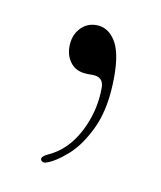

<svg xmlns="http://www.w3.org/2000/svg" viewBox="-41 -112 240 286"><g transform="rotate(10 79.5 30.5)"><path d="M84.5 -3Q67.5 -3 58.8 -13.2Q50 -23.5 50 -38.5Q50 -55.5 59.8 -66.2Q69.5 -77 84 -77Q101.5 -77 112.5 -60.2Q123.5 -43.5 123.5 -6.5Q123.5 40 109.8 70.5Q96 101 77.2 117.5Q58.5 134 44.5 138Q38.5 138.5 37.5 134Q37 129.5 47 125Q75 112.5 91.5 80.8Q108 49 108 13.5Q108 -3 91 -3Z"/></g></svg>

Font: Fraunces 72pt S000 Thin
Style: Regular
Weight: 100
Version: Version 1.000; ttfautohint (v1.8.3)